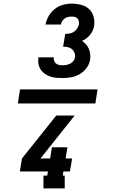

<svg xmlns="http://www.w3.org/2000/svg" viewBox="-20 -875 640 1065"><path d="M327 -442Q309 -442 292 -443.5Q275 -445 259 -450.5Q243 -456 229 -465.5Q215 -475 206 -488.5Q197 -502 193.5 -519Q190 -536 193 -553Q193 -554 193 -555Q193 -556 193 -557H279Q279 -557 279 -556.5Q279 -556 278 -556Q277 -546 280.5 -537Q284 -528 291 -522.5Q298 -517 307.5 -515Q317 -513 327 -513Q338 -513 348.5 -515Q359 -517 369.5 -522Q380 -527 387 -536.5Q394 -546 396 -557Q398 -570 393 -582.5Q388 -595 378.5 -603Q369 -611 356 -613.5Q343 -616 330 -616L342 -687Q354 -687 366.5 -689Q379 -691 390 -698.5Q401 -706 408.5 -717.5Q416 -729 418 -741Q419 -750 417 -758.5Q415 -767 409.5 -773Q404 -779 395.5 -781Q387 -783 378 -783Q368 -783 358 -781Q348 -779 339.5 -773Q331 -767 325 -758Q319 -749 318 -739H232Q237 -763 250 -786Q263 -809 283.5 -825Q304 -841 328.5 -848Q353 -855 378 -855Q404 -855 429.5 -848.5Q455 -842 473.5 -825Q492 -808 499 -782.5Q506 -757 502 -731Q498 -705 479.5 -682Q461 -659 435 -648Q447 -640 457 -629Q467 -618 472.5 -604.5Q478 -591 480 -575.5Q482 -560 480 -545Q476 -520 460.5 -498.5Q445 -477 422.5 -464Q400 -451 375.5 -446.5Q351 -442 327 -442ZM339 170H221V99H242L246 76H90L102 4L292 -234H394L211 -4L204 4H258L268 -58H354L344 4H380L368 76H332L328 99H339ZM79 -301 91 -379H521L509 -301Z"/></svg>

Font: Iosevka Curly Slab XBdEx
Style: Italic
Weight: 800
Width: 7
Italic angle: -9°
Monospace: yes
Designer: Belleve Invis
Foundry: Belleve Invis
Version: Version 11.1.0; ttfautohint (v1.8.3)